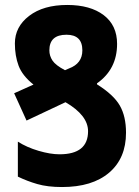

<svg xmlns="http://www.w3.org/2000/svg" viewBox="-20 -744 561 774"><path d="M488 -209Q488 -275 463 -318.5Q438 -362 371 -404V-408Q452 -465 452 -567Q452 -642 398 -683Q344 -724 251 -724Q155 -724 97.5 -680Q40 -636 40 -569Q40 -519 55 -479Q70 -439 115 -403L37 -368L87 -258L244 -332Q335 -279 335 -215Q335 -122 220 -122Q183 -122 135.5 -136Q88 -150 52 -173V-32Q89 -14 130.5 -2Q172 10 230 10Q352 10 420 -48Q488 -106 488 -209ZM179 -541Q179 -604 248 -604Q312 -604 312 -541Q312 -488 258 -468L242 -461Q204 -481 191.5 -500Q179 -519 179 -541Z"/></svg>

Font: Noto Sans Armenian ExtraCondensed Extra
Style: Regular
Weight: 800
Width: 3
Designer: Monotype Design Team
Foundry: Monotype Imaging Inc.
Version: Version 1.901